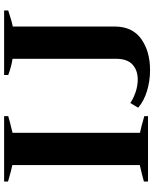

<svg xmlns="http://www.w3.org/2000/svg" viewBox="72 -812 750 934"><g transform="rotate(-90 447.0 -345.0)"><path d="M31 -20Q63 -29 111 -40V-660Q89 -664 31 -681V-700H349V-680Q337 -676 318.5 -671.5Q300 -667 292 -665L268 -659V-39Q291 -35 349 -18V0H31ZM390 -48 413 -86Q435 -71 465.5 -60.5Q496 -50 527 -50Q572 -50 600 -75.5Q628 -101 628 -156V-659Q592 -664 549 -680V-700H863V-680Q805 -661 785 -658V-163Q785 -76 724.5 -33Q664 10 573 10Q520 10 471 -5Q422 -20 390 -48Z"/></g></svg>

Font: Trirong Bold
Style: Regular
Weight: 700
Designer: Katatrad Team
Foundry: CadsonDemak
Version: Version 1.000